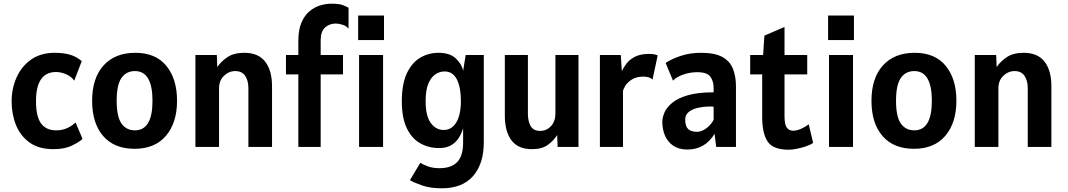

<svg xmlns="http://www.w3.org/2000/svg" viewBox="-20 -796 5785 1040"><path d="M270 12Q190.5 12 140.5 -23.8Q90.5 -59.5 66.8 -118.5Q43 -177.5 43 -247Q43 -316 69.5 -376Q96 -436 148 -473Q200 -510 277 -510Q320 -510 355 -501Q390 -492 423 -465L382 -359Q367 -381.5 338.2 -393.8Q309.5 -406 284 -406Q175 -406 175 -248Q175 -165 202.2 -127.5Q229.5 -90 284 -90Q320 -90 347.5 -103.8Q375 -117.5 389 -133L427 -44Q413 -29 372 -8.5Q331 12 270 12Z M709 10Q599 10 539 -59Q479 -128 479 -250Q479 -373 541 -441.5Q603 -510 713 -510Q823.5 -510 881.2 -439.2Q939 -368.5 939 -250Q939 -131.5 879.2 -60.8Q819.5 10 709 10ZM711 -90Q806 -90 806 -250Q806 -411 711 -411Q664 -411 638 -373.8Q612 -336.5 612 -250Q612 -164 638 -127Q664 -90 711 -90Z M1038.5 0V-498H1154.5L1157 -432.5Q1176.5 -462.5 1211.5 -486.2Q1246.5 -510 1303.5 -510Q1379.5 -510 1416.5 -462Q1453.5 -414 1453.5 -329V0H1325.5V-318Q1325.5 -359.5 1308 -385.2Q1290.5 -411 1254.5 -411Q1219.5 -411 1193 -385.2Q1166.5 -359.5 1166.5 -318V0Z M1596 0V-393H1529V-498H1596V-575Q1596 -634.5 1612.8 -673.5Q1629.5 -712.5 1656.5 -735Q1683.5 -757.5 1714.8 -766.8Q1746 -776 1775 -776Q1816.5 -776 1836.2 -768.5Q1856 -761 1868 -754V-640.5Q1857 -655 1836 -661.8Q1815 -668.5 1799 -668.5Q1764 -668.5 1740.5 -646.8Q1717 -625 1717 -578V-498H1838V-393H1717V0ZM1925 0V-498H2055V0ZM1920 -579V-712H2060V-579Z M2256.5 86Q2274.5 97 2300.2 106Q2326 115 2360.5 115Q2424.5 115 2456.5 81.8Q2488.5 48.5 2488.5 -24V-102Q2481.5 -76.5 2466.5 -51.5Q2451.5 -26.5 2425.2 -10.2Q2399 6 2358.5 6Q2302 6 2256.2 -19.8Q2210.5 -45.5 2183.5 -101.5Q2156.5 -157.5 2156.5 -248Q2156.5 -340 2183.2 -397.8Q2210 -455.5 2255.2 -482.8Q2300.5 -510 2355.5 -510Q2417 -510 2449.5 -479Q2482 -448 2488.5 -412L2502.5 -498H2600.5V-24Q2600.5 90.5 2542.8 157.2Q2485 224 2372.5 224Q2312 224 2267.5 208.8Q2223 193.5 2200.5 180ZM2383.5 -92Q2427 -92 2451.8 -133.2Q2476.5 -174.5 2476.5 -250Q2476.5 -321.5 2455 -365.2Q2433.5 -409 2387.5 -409Q2362 -409 2338.8 -393.8Q2315.5 -378.5 2300.5 -343.5Q2285.5 -308.5 2285.5 -249Q2285.5 -168 2313.2 -130Q2341 -92 2383.5 -92Z M2861.5 12Q2786 12 2750.2 -36.2Q2714.5 -84.5 2714.5 -169V-498H2839.5V-180Q2839.5 -139 2854.5 -113Q2869.5 -87 2905.5 -87Q2941 -87 2964.8 -113Q2988.5 -139 2988.5 -180V-498H3113.5V0H3000.5L2998 -64.5Q2979.5 -35 2947.8 -11.5Q2916 12 2861.5 12Z M3229.5 0V-498H3342.5L3348.5 -410Q3356.5 -429.5 3373.2 -451.5Q3390 -473.5 3419.8 -488.8Q3449.5 -504 3496.5 -504Q3511 -504 3522 -502Q3533 -500 3542.5 -496L3514.5 -365Q3498.5 -381 3465.5 -381Q3427 -381 3402.5 -365.2Q3378 -349.5 3366.2 -330Q3354.5 -310.5 3354.5 -300V0Z M3703.5 14Q3657.5 14 3627.2 -6.5Q3597 -27 3582.2 -61Q3567.5 -95 3567.5 -136Q3567.5 -159 3579.2 -186.5Q3591 -214 3621 -239Q3651 -264 3705.5 -280Q3760 -296 3845.5 -296V-319Q3845.5 -356 3827.8 -380.5Q3810 -405 3756.5 -405Q3717.5 -405 3680.2 -391.8Q3643 -378.5 3625.5 -359L3585.5 -455Q3615.5 -475.5 3665.8 -492.8Q3716 -510 3777.5 -510Q3851.5 -510 3892.5 -487.5Q3933.5 -465 3950 -423.8Q3966.5 -382.5 3966.5 -327V0H3859.5L3850.5 -71Q3798.5 14 3703.5 14ZM3756.5 -82Q3779 -82 3804.8 -100.2Q3830.5 -118.5 3845.5 -147V-218Q3840.5 -219 3834.8 -219Q3829 -219 3821.5 -219Q3794 -219 3763.8 -212.8Q3733.5 -206.5 3712.5 -191Q3691.5 -175.5 3691.5 -148Q3691.5 -112 3707.5 -97Q3723.5 -82 3756.5 -82Z M4252.5 15Q4168 15 4138.2 -29Q4108.5 -73 4108.5 -162V-393H4043.5V-498H4113.5L4120.5 -603L4229.5 -650V-498H4352.5V-393H4229.5V-165Q4229.5 -121.5 4241.8 -104.8Q4254 -88 4275.5 -88Q4297.5 -88 4322 -99.5Q4346.5 -111 4360.5 -123L4384.5 -22Q4369 -11 4344.2 -2.8Q4319.5 5.5 4294.2 10.2Q4269 15 4252.5 15Z M4465.5 -579V-712H4605.5V-579ZM4470.5 0V-498H4600.5V0Z M4930.5 10Q4820.5 10 4760.5 -59Q4700.5 -128 4700.5 -250Q4700.5 -373 4762.5 -441.5Q4824.5 -510 4934.5 -510Q5045 -510 5102.8 -439.2Q5160.5 -368.5 5160.5 -250Q5160.5 -131.5 5100.8 -60.8Q5041 10 4930.5 10ZM4932.5 -90Q5027.5 -90 5027.5 -250Q5027.5 -411 4932.5 -411Q4885.5 -411 4859.5 -373.8Q4833.5 -336.5 4833.5 -250Q4833.5 -164 4859.5 -127Q4885.5 -90 4932.5 -90Z M5260 0V-498H5376L5378.5 -432.5Q5398 -462.5 5433 -486.2Q5468 -510 5525 -510Q5601 -510 5638 -462Q5675 -414 5675 -329V0H5547V-318Q5547 -359.5 5529.5 -385.2Q5512 -411 5476 -411Q5441 -411 5414.5 -385.2Q5388 -359.5 5388 -318V0Z"/></svg>

Font: Alatsi
Style: Regular
Weight: 400
Designer: Spyros Zevelakis, Eben Sorkin
Foundry: www.sorkintype.com
Version: Version 1.008; ttfautohint (v1.8.4.7-5d5b)